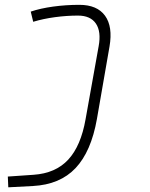

<svg xmlns="http://www.w3.org/2000/svg" viewBox="-20 -548 626 802"><path d="M14.6 234.4 12.7 189.5 120.1 182.1Q212.4 175.8 265.1 118.7Q317.9 61.5 337.4 -49.8L392.1 -355Q403.3 -416 380.6 -449.5Q357.9 -482.9 305.7 -482.9Q258.8 -482.9 209.7 -476.3Q160.6 -469.7 118.7 -457L108.4 -499.5Q148.9 -513.2 202.1 -520.5Q255.4 -527.8 311.5 -527.8Q385.7 -527.8 418.7 -482.4Q451.7 -437 437.5 -354L384.8 -50.8Q360.8 85 295.7 154.1Q230.5 223.1 117.2 229Z"/></svg>

Font: Cascadia Mono NF ExtraLight
Style: Italic
Weight: 200
Italic angle: -10°
Monospace: yes
Designer: Aaron Bell
Foundry: Saja Typeworks
Version: Version 2404.023; ttfautohint (v1.8.4)